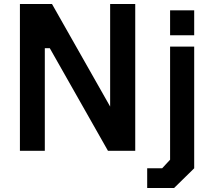

<svg xmlns="http://www.w3.org/2000/svg" viewBox="-20 -757 1070 964"><path d="M80 0V-737H241L533 -222V-737H659V0H522L230 -515H205V0ZM834 -580V-705H955V-580ZM719 187V88H794L834 45V-523H955V88L854 187Z"/></svg>

Font: Tomorrow Medium
Style: Regular
Weight: 500
Designer: Tony de Marco, Monica Rizzolli
Foundry: Just in Type
Version: Version 2.002